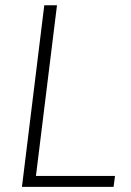

<svg xmlns="http://www.w3.org/2000/svg" viewBox="-20 -728 510 748"><path d="M120 -42.5H428L422.5 0H65.5L152.5 -707.5H202Z"/></svg>

Font: Lato TR Light
Style: Italic
Weight: 300
Italic angle: -12°
Designer: Lukasz Dziedzic
Foundry: Lukasz Dziedzic
Version: Version 1.104 2013